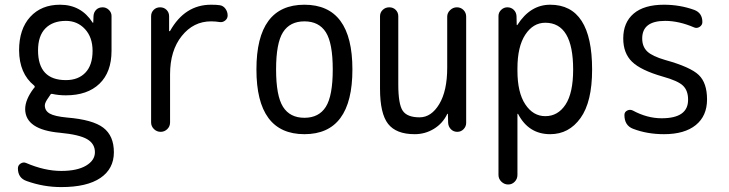

<svg xmlns="http://www.w3.org/2000/svg" viewBox="-20 -550 3040 801"><path d="M254.9 -462.9Q200.2 -462.9 169.4 -431.6Q138.7 -400.4 138.7 -339.8Q138.7 -215.8 254.9 -215.8Q306.6 -215.8 336.4 -247.1Q366.2 -278.3 366.2 -337.9Q366.2 -394.5 334.5 -428.7Q302.7 -462.9 254.9 -462.9ZM235.4 163.1Q301.8 163.1 338.9 141.1Q376 119.1 376 85Q376 49.8 343.8 30.8Q311.5 11.7 230.5 3.9Q85.9 -8.8 85 -94.7Q85 -133.8 120.1 -180.7L122.1 -182.6Q127.9 -188.5 122.1 -193.4Q60.5 -243.2 59.6 -339.8Q59.6 -428.7 106 -479.5Q152.3 -530.3 230.5 -530.3Q318.4 -530.3 366.2 -456.1Q366.2 -455.1 368.2 -455.1Q369.1 -455.1 369.1 -456.1L370.1 -483.4Q371.1 -499 381.3 -509.3Q391.6 -519.5 408.2 -519.5Q422.9 -519.5 434.1 -508.8Q445.3 -498 445.3 -483.4V-337.9Q445.3 -249 395 -200.7Q344.7 -152.3 254.9 -152.3Q224.6 -152.3 198.2 -158.2Q192.4 -160.2 188.5 -152.3Q186.5 -148.4 182.6 -143.6Q167 -122.1 167 -110.4Q167 -87.9 187.5 -76.2Q208 -64.5 259.8 -59.6Q367.2 -50.8 411.1 -17.1Q455.1 16.6 455.1 85Q455.1 154.3 398.9 192.4Q342.8 230.5 235.4 230.5Q161.1 230.5 90.8 205.1Q54.7 192.4 54.7 152.3Q54.7 139.6 65.9 132.3Q77.1 125 88.9 129.9Q166 163.1 235.4 163.1Z M650.4 0Q633.8 0 622.1 -11.7Q610.4 -23.4 610.4 -39.1V-482.4Q610.4 -498 621.1 -508.8Q631.8 -519.5 647.9 -519.5Q664.1 -519.5 674.8 -508.8Q685.5 -498 685.5 -482.4V-420.9Q685.5 -419.9 686.5 -419.9Q688.5 -419.9 689.5 -420.9Q751 -530.3 860.4 -530.3Q884.8 -530.3 896.5 -528.3Q911.1 -526.4 920.4 -513.7Q929.7 -501 929.7 -485.4Q929.7 -472.7 919.4 -464.4Q909.2 -456.1 896.5 -458Q878.9 -460.9 860.4 -460.9Q787.1 -460.9 738.3 -399.9Q689.5 -338.9 689.5 -240.2V-39.1Q689.5 -22.5 677.7 -11.2Q666 0 650.4 0Z M1339.4 -415.5Q1310.5 -460.9 1250 -460.9Q1189.5 -460.9 1160.6 -415.5Q1131.8 -370.1 1131.8 -260.3Q1131.8 -150.4 1160.6 -104.5Q1189.5 -58.6 1250 -58.6Q1310.5 -58.6 1339.4 -104.5Q1368.2 -150.4 1368.2 -260.3Q1368.2 -370.1 1339.4 -415.5ZM1450.2 -260.3Q1450.2 9.8 1250 9.8Q1049.8 9.8 1049.8 -260.3Q1049.8 -530.3 1250 -530.3Q1450.2 -530.3 1450.2 -260.3Z M1710 9.8Q1632.8 9.8 1599.1 -33.2Q1565.4 -76.2 1565.4 -179.7V-482.4Q1565.4 -498 1576.7 -508.8Q1587.9 -519.5 1604 -519.5Q1620.1 -519.5 1630.9 -508.8Q1641.6 -498 1641.6 -482.4V-198.2Q1641.6 -115.2 1660.2 -87.9Q1678.7 -60.5 1730.5 -60.5Q1779.3 -60.5 1812.5 -115.7Q1845.7 -170.9 1845.7 -267.6V-480.5Q1845.7 -496.1 1857.9 -507.8Q1870.1 -519.5 1886.2 -519.5Q1902.3 -519.5 1913.6 -508.3Q1924.8 -497.1 1924.8 -480.5V-37.1Q1924.8 -22.5 1914.1 -11.2Q1903.3 0 1887.7 0Q1872.1 0 1861.3 -10.7Q1850.6 -21.5 1849.6 -37.1L1848.6 -74.2Q1848.6 -75.2 1847.7 -75.2Q1845.7 -75.2 1845.7 -74.2Q1827.1 -35.2 1790.5 -12.7Q1753.9 9.8 1710 9.8Z M2138.7 -264.6V-254.9Q2138.7 -164.1 2171.4 -114.7Q2204.1 -65.4 2254.9 -65.4Q2307.6 -65.4 2339.4 -113.8Q2371.1 -162.1 2371.1 -259.8Q2371.1 -455.1 2254.9 -455.1Q2204.1 -455.1 2171.4 -405.3Q2138.7 -355.5 2138.7 -264.6ZM2059.6 179.7V-483.4Q2059.6 -498 2070.8 -508.8Q2082 -519.5 2096.7 -519.5Q2112.3 -519.5 2123 -509.3Q2133.8 -499 2134.8 -483.4L2135.7 -446.3Q2135.7 -445.3 2136.7 -445.3Q2138.7 -445.3 2138.7 -446.3Q2192.4 -530.3 2275.4 -530.3Q2450.2 -530.3 2450.2 -259.8Q2450.2 -125 2401.9 -57.6Q2353.5 9.8 2275.4 9.8Q2185.5 9.8 2141.6 -74.2Q2141.6 -75.2 2139.6 -75.2Q2138.7 -75.2 2138.7 -74.2V179.7Q2138.7 196.3 2127.4 208Q2116.2 219.7 2100.1 219.7Q2084 219.7 2071.8 208Q2059.6 196.3 2059.6 179.7Z M2745.1 -230.5Q2653.3 -256.8 2616.7 -292.5Q2580.1 -328.1 2580.1 -389.6Q2580.1 -456.1 2623.5 -493.2Q2667 -530.3 2750 -530.3Q2816.4 -530.3 2876 -508.8Q2910.2 -496.1 2910.2 -458Q2910.2 -445.3 2898.9 -438Q2887.7 -430.7 2876 -435.5Q2812.5 -462.9 2754.9 -462.9Q2659.2 -462.9 2659.2 -389.6Q2659.2 -355.5 2680.2 -335.4Q2701.2 -315.4 2754.9 -299.8Q2860.4 -270.5 2895 -237.3Q2929.7 -204.1 2929.7 -135.3Q2929.7 -66.4 2882.8 -28.3Q2835.9 9.8 2750 9.8Q2679.7 9.8 2621.1 -12.7Q2585 -26.4 2585 -70.3Q2585 -83 2596.7 -88.9Q2608.4 -94.7 2620.1 -88.9Q2679.7 -56.6 2740.2 -56.6Q2851.6 -56.6 2850.6 -134.8Q2850.6 -171.9 2829.6 -192.4Q2808.6 -212.9 2745.1 -230.5Z"/></svg>

Font: Rounded Mgen+ 2m regular
Style: Regular
Weight: 400
Designer: [Source Han Sans]
Ryoko NISHIZUKA  (kana & ideographs); Paul D. Hunt (Latin, Greek & Cyrillic); Wenlong ZHANG  (bopomofo
Version: Version 1.059.20150602